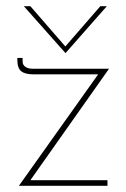

<svg xmlns="http://www.w3.org/2000/svg" viewBox="-20 -600 408 620"><path d="M78 -18H327V0H41L297 -360H87Q61 -360 48.5 -370Q36 -380 36 -407V-413H53V-401Q53 -391 61.5 -384.5Q70 -378 86 -378H332ZM325 -580 192 -429H191L57 -580H78L191 -450L304 -580Z"/></svg>

Font: Josefin Sans Thin
Style: Regular
Weight: 250
Designer: Santiago Orozco
Foundry: Typemade
Version: Version 2.000